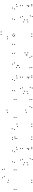

<svg xmlns="http://www.w3.org/2000/svg" viewBox="2045 -2893 870 5000"><g transform="rotate(-90 2480.0 -393.0)"><path d="M298 10V-10H278V10ZM298 -596V-616H278V-596ZM387.5 -706V-726H367.5V-706ZM585 -706V-726H565V-706ZM575 -755V-775H555V-755ZM359.5 -755V-775H339.5V-755ZM240 -611V-631H220V-611ZM240 10V-10H220V10ZM565.5 -399V-419H545.5V-399ZM565.5 -449V-469H545.5V-449ZM59 -449V-469H39V-449ZM59 -399V-419H39V-399Z M1155 10V-10H1135V10ZM1155 -391V-411H1135V-391ZM1060.5 -490V-510H1040.5V-490ZM775 -490V-510H755V-490ZM765 -441V-461H745V-441ZM1037.5 -441V-461H1017.5V-441ZM1097 -376V-396H1077V-376ZM1097 -78V-98H1077V-78ZM1117 10V-10H1097V10ZM1121.5 -67V-87H1101.5V-67ZM1121.5 -108V-128H1101.5V-108ZM856.5 -31.5V-51.5H836.5V-31.5ZM753.5 -111.5V-131.5H733.5V-111.5ZM753.5 -176.5V-196.5H733.5V-176.5ZM842.5 -233V-253H822.5V-233ZM1121.5 -233V-253H1101.5V-233ZM1121.5 -283V-303H1101.5V-283ZM823 -283V-303H803V-283ZM698.5 -201.5V-221.5H678.5V-201.5ZM698.5 -94V-114H678.5V-94ZM837.5 21.5V1.5H817.5V21.5Z M1759.5 10V-10H1739.5V10ZM1759.5 -376V-396H1739.5V-376ZM1638 -501.5V-521.5H1618V-501.5ZM1380 -422V-442H1360V-422ZM1380 -381V-401H1360V-381ZM1619 -443.5V-463.5H1599V-443.5ZM1696.5 -358.5V-378.5H1676.5V-358.5ZM1696.5 10V-10H1676.5V10ZM1422.5 10V-10H1402.5V10ZM1422.5 -431.5V-451.5H1402.5V-431.5ZM1404 -490V-510H1384V-490ZM1360.5 -490V-510H1340.5V-490ZM1360.5 10V-10H1340.5V10Z M2395.5 10V-10H2375.5V10ZM2395.5 -39V-59H2375.5V-39ZM2212.5 -39V-59H2192.5V-39ZM2123 -149V-169H2103V-149ZM2123 -635.5V-655.5H2103V-635.5ZM2065 -625.5V-645.5H2045V-625.5ZM2065 -134V-154H2045V-134ZM2184.5 10V-10H2164.5V10ZM2395.5 -399V-419H2375.5V-399ZM2395.5 -449V-469H2375.5V-449ZM1934 -449V-469H1914V-449ZM1934 -399V-419H1914V-399Z M3015 10V-10H2995V10ZM3015 -391V-411H2995V-391ZM2920.5 -490V-510H2900.5V-490ZM2635 -490V-510H2615V-490ZM2625 -441V-461H2605V-441ZM2897.5 -441V-461H2877.5V-441ZM2957 -376V-396H2937V-376ZM2957 -78V-98H2937V-78ZM2977 10V-10H2957V10ZM2981.5 -67V-87H2961.5V-67ZM2981.5 -108V-128H2961.5V-108ZM2716.5 -31.5V-51.5H2696.5V-31.5ZM2613.5 -111.5V-131.5H2593.5V-111.5ZM2613.5 -176.5V-196.5H2593.5V-176.5ZM2702.5 -233V-253H2682.5V-233ZM2981.5 -233V-253H2961.5V-233ZM2981.5 -283V-303H2961.5V-283ZM2683 -283V-303H2663V-283ZM2558.5 -201.5V-221.5H2538.5V-201.5ZM2558.5 -94V-114H2538.5V-94ZM2697.5 21.5V1.5H2677.5V21.5Z M3525 10V-10H3505V10ZM3615 -94.5V-114.5H3595V-94.5ZM3615 -168V-188H3595V-168ZM3286 -343.5V-363.5H3266V-343.5ZM3286 -363.5V-383.5H3266V-363.5ZM3351 -441V-461H3331V-441ZM3605 -441V-461H3585V-441ZM3595 -490V-510H3575V-490ZM3320 -490V-510H3300V-490ZM3230 -385.5V-405.5H3210V-385.5ZM3230 -312V-332H3210V-312ZM3559 -136.5V-156.5H3539V-136.5ZM3559 -116.5V-136.5H3539V-116.5ZM3494 -39V-59H3474V-39ZM3225 -39V-59H3205V-39ZM3235 10V-10H3215V10Z M4105.5 10V-10H4085.5V10ZM4105.5 -457.5V-477.5H4085.5V-457.5ZM4075 -490V-510H4055V-490ZM3837.5 -490V-510H3817.5V-490ZM3827.5 -441V-461H3807.5V-441ZM4066.5 -441V-461H4046.5V-441ZM4043.5 -459V-479H4023.5V-459ZM4043.5 10V-10H4023.5V10ZM3978 -627V-647H3958V-627ZM4089 -788.5V-808.5H4069V-788.5ZM4159 -788.5V-808.5H4139V-788.5ZM4032.5 -627V-647H4012.5V-627Z M4875 10V-10H4855V10ZM4875 -391V-411H4855V-391ZM4780.5 -490V-510H4760.5V-490ZM4495 -490V-510H4475V-490ZM4485 -441V-461H4465V-441ZM4757.5 -441V-461H4737.5V-441ZM4817 -376V-396H4797V-376ZM4817 -78V-98H4797V-78ZM4837 10V-10H4817V10ZM4841.5 -67V-87H4821.5V-67ZM4841.5 -108V-128H4821.5V-108ZM4576.5 -31.5V-51.5H4556.5V-31.5ZM4473.5 -111.5V-131.5H4453.5V-111.5ZM4473.5 -176.5V-196.5H4453.5V-176.5ZM4562.5 -233V-253H4542.5V-233ZM4841.5 -233V-253H4821.5V-233ZM4841.5 -283V-303H4821.5V-283ZM4543 -283V-303H4523V-283ZM4418.5 -201.5V-221.5H4398.5V-201.5ZM4418.5 -94V-114H4398.5V-94ZM4557.5 21.5V1.5H4537.5V21.5Z"/></g></svg>

Font: Monaspace Krypton Dots Var
Style: Regular
Weight: 400
Designer: Riley Cran and the Lettermatic Team
Version: Version 1.100 (Monaspace Krypton Dots)